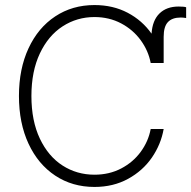

<svg xmlns="http://www.w3.org/2000/svg" viewBox="-20 -737 764 767"><path d="M582 -485.4Q572.8 -534.2 542.2 -576.2Q511.7 -618.2 463.9 -643.6Q416 -668.9 357.4 -668.9Q287.6 -668.9 230.2 -631.8Q172.9 -594.7 139.2 -523.4Q105.5 -452.1 105.5 -353.5Q105.5 -254.4 139.2 -183.3Q172.9 -112.3 230 -75.7Q287.1 -39.1 357.4 -39.1Q416.5 -39.1 464.1 -64Q511.7 -88.9 542.2 -130.6Q572.8 -172.4 582 -221.7H633.8Q623 -160.2 586.7 -107.4Q550.3 -54.7 491.5 -22.5Q432.6 9.8 357.4 9.8Q269 9.8 200.7 -35.4Q132.3 -80.6 94 -162.8Q55.7 -245.1 55.7 -353.5Q55.7 -461.9 94 -544.2Q132.3 -626.5 200.7 -671.6Q269 -716.8 357.4 -716.8Q431.6 -716.8 490 -686Q548.3 -655.3 585.4 -602.5Q588.9 -655.8 617.2 -683.3Q645.5 -710.9 693.4 -710.9Q715.8 -710.9 723.6 -708V-665Q711.9 -667 702.1 -667Q668 -667 650.9 -648.9Q633.8 -630.9 633.8 -589.8V-485.4Z"/></svg>

Font: Pretendard Std ExtraLight
Style: Regular
Weight: 200
Designer: Base glyphs from Inter by Rasmus Andersson; Hangeul glyphs from Noto Sans CJK(Source Han Sans) by Jang Soo-young and Kan
Foundry: Kil Hyung-jin
Version: Version 1.309